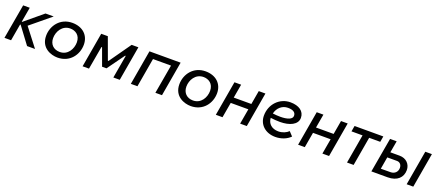

<svg xmlns="http://www.w3.org/2000/svg" viewBox="73 -1612 6146 2704"><g transform="rotate(20 3146.0 -259.5)"><path d="M37 0H136L180 -252H188L376 0H495L285 -272L586 -520H463L195 -297H188L227 -520H128Z M832 6C1017 6 1121 -140 1121 -291C1121 -431 1021 -526 865 -526C685 -526 578 -381 578 -229C578 -46 735 6 832 6ZM835 -79C742 -79 682 -140 682 -232C682 -329 744 -441 865 -441C940 -441 1017 -396 1017 -288C1017 -191 957 -79 835 -79Z M1208 0H1304L1365 -346H1374L1468 -88H1534L1720 -345H1729L1669 0H1765L1855 -520H1754L1525 -195H1516L1397 -520H1298Z M1931 0H2030L2105 -435H2375L2299 0H2398L2488 -520H2021Z M2829 6C3014 6 3118 -140 3118 -291C3118 -431 3018 -526 2862 -526C2682 -526 2575 -381 2575 -229C2575 -46 2732 6 2829 6ZM2832 -79C2739 -79 2679 -140 2679 -232C2679 -329 2741 -441 2862 -441C2937 -441 3014 -396 3014 -288C3014 -191 2954 -79 2832 -79Z M3659 -520 3623 -314H3359L3395 -520H3295L3205 0H3305L3345 -229H3609L3569 0H3669L3759 -520Z M4097 7C4183 7 4265 -24 4319 -79L4262 -140C4228 -106 4171 -81 4110 -81C4013 -81 3950 -138 3946 -224C3993 -218 4041 -214 4088 -214C4230 -214 4346 -266 4346 -368C4346 -468 4261 -525 4134 -525C3973 -525 3845 -394 3845 -222C3845 -89 3946 7 4097 7ZM3953 -292C3973 -378 4040 -440 4127 -440C4208 -440 4245 -411 4245 -362C4245 -310 4171 -284 4067 -284C4029 -284 3990 -287 3953 -292Z M4892 -520 4856 -314H4592L4628 -520H4528L4438 0H4538L4578 -229H4842L4802 0H4902L4992 -520Z M5080 -434H5246L5171 0H5270L5345 -434H5511L5526 -520H5095Z M5536 0H5780C5921 0 5999 -76 5999 -187C5999 -276 5933 -344 5835 -344H5695L5726 -520H5627ZM6065 0H6164L6254 -520H6155ZM5648 -81 5679 -262H5825C5868 -262 5897 -229 5897 -183C5897 -120 5851 -82 5794 -82Z"/></g></svg>

Font: Fixel Display Medium
Style: Italic
Weight: 500
Italic angle: -10°
Designer: AlfaBravo + MacPaw
Foundry: Kyrylo Tkachov, Marchela Mozhyna, Serhii Makarenko, Maria Weinstein, Zakhar Kryvoshyya
Version: Version 1.210;Glyphs 3.2 (3217)